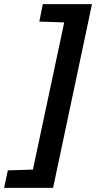

<svg xmlns="http://www.w3.org/2000/svg" viewBox="-67 -763 467 933"><path d="M-47 150 -29 65 93 61 245 -654 124 -658 141 -743H380L191 150Z"/></svg>

Font: Saira SemiBold
Style: Italic
Weight: 600
Italic angle: -12°
Designer: Hector Gatti with collaboration of the Omnibus-Type team
Foundry: Omnibus-Type
Version: Version 1.100; ttfautohint (v1.8.3)